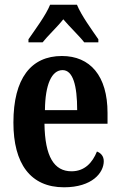

<svg xmlns="http://www.w3.org/2000/svg" viewBox="-20 -786 510 816"><path d="M101 -619V-606H161C183 -634 224 -672 249 -704C274 -674 320 -630 338 -606H398V-619C372 -657 325 -721 307 -766H193C175 -721 127 -657 101 -619ZM252 10C372 10 421 -52 421 -101C421 -123 408 -136 392 -142C373 -95 340 -58 284 -58C210 -58 171 -120 169 -260H437V-306C437 -464 363 -548 243 -548C112 -548 37 -453 37 -265C37 -91 109 10 252 10ZM308 -318H171C172 -428 200 -488 246 -488C290 -488 308 -423 308 -318Z"/></svg>

Font: Noto Serif Devanagari ExtraCondensed
Style: Bold
Weight: 700
Width: 2
Designer: Universal Thirst, Indian Type Foundry and the Monotype Design Team
Foundry: Monotype Imaging Inc.
Version: Version 2.004